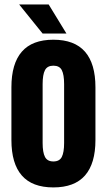

<svg xmlns="http://www.w3.org/2000/svg" viewBox="-20 -827 478 858"><path d="M218.5 10.5Q124 10.5 77.5 -42.8Q31 -96 31 -201.5V-437Q31 -542.5 77.5 -596Q124 -649.5 218.5 -649.5Q313 -649.5 359.8 -596Q406.5 -542.5 406.5 -437V-201.5Q406.5 -96 359.8 -42.8Q313 10.5 218.5 10.5ZM218.5 -105.5Q246 -105.5 256.2 -125.8Q266.5 -146 266.5 -188V-451Q266.5 -493.5 256.2 -513.5Q246 -533.5 218.5 -533.5Q191.5 -533.5 181 -513.5Q170.5 -493.5 170.5 -451V-188Q170.5 -146 181 -125.8Q191.5 -105.5 218.5 -105.5ZM197.5 -807 277 -677H170.5L66 -806.5V-807Z"/></svg>

Font: Anek Latin Condensed
Style: Bold
Weight: 700
Width: 3
Designer: Yesha Goshar
Foundry: Ek Type
Version: Version 1.003